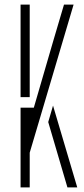

<svg xmlns="http://www.w3.org/2000/svg" viewBox="-20 -820 368 840"><path d="M70 0V-349H128L213 -641L260 -800H302L110 -152V0ZM275 0 191 -286 212 -358 318 0ZM70 -395V-800H110V-639V-395Z"/></svg>

Font: Big Shoulders Stencil Text SC Thin
Style: Regular
Weight: 100
Designer: Patric King
Foundry: XO Type Co
Version: Version 2.001